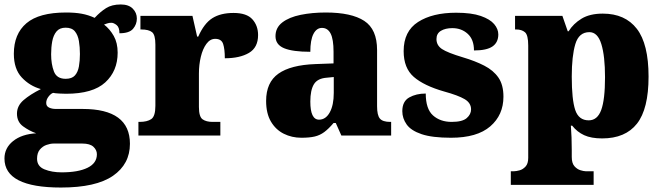

<svg xmlns="http://www.w3.org/2000/svg" viewBox="-34 -607 2967 860"><path d="M239 233Q-14 233 -14 103Q-14 56 24.5 25Q63 -6 128 -10Q97 -21 69.5 -41Q42 -61 42 -98Q42 -133 71.5 -158.5Q101 -184 149 -208Q99 -222 63.5 -260Q28 -298 28 -366Q28 -455 84.5 -503Q141 -551 262 -551Q302 -551 332 -545.5Q362 -540 390 -527Q415 -554 441 -570.5Q467 -587 507 -587Q542 -587 560.5 -568.5Q579 -550 579 -524Q579 -498 562 -478Q545 -458 501 -458Q501 -485 488 -495Q475 -505 465 -505Q454 -505 446 -502Q438 -499 432 -497Q458 -477 475.5 -446Q493 -415 493 -371Q493 -289 437.5 -238Q382 -187 262 -187Q252 -187 232 -188Q212 -189 204 -191Q194 -188 183.5 -174.5Q173 -161 173 -146Q173 -131 186 -125Q199 -119 216 -119H336Q548 -119 548 37Q548 128 472 180.5Q396 233 239 233ZM260 -254Q288 -254 301.5 -269Q315 -284 319.5 -309.5Q324 -335 324 -365Q324 -396 319.5 -423Q315 -450 301.5 -466.5Q288 -483 260 -483Q233 -483 219 -466Q205 -449 200 -422Q195 -395 195 -364Q195 -320 207.5 -287Q220 -254 260 -254ZM242 165Q316 165 358 144.5Q400 124 400 84Q400 65 384.5 50.5Q369 36 335 36H206Q192 36 174.5 42Q157 48 144.5 63Q132 78 132 104Q132 138 165 151.5Q198 165 242 165Z M586 0V-61H591Q625 -61 643.5 -73.5Q662 -86 662 -133V-407Q662 -451 647 -463Q632 -475 599 -475H595V-536H828L849 -443H854Q880 -502 917 -525.5Q954 -549 1012 -549Q1071 -549 1096.5 -520.5Q1122 -492 1122 -450Q1122 -394 1081 -370Q1040 -346 973 -346Q973 -387 965.5 -410Q958 -433 930 -433Q907 -433 890.5 -410.5Q874 -388 865.5 -352.5Q857 -317 857 -278V-128Q857 -84 873.5 -72.5Q890 -61 918 -61H953V0Z M1316 10Q1273 10 1237 -8Q1201 -26 1179.5 -62.5Q1158 -99 1158 -155Q1158 -238 1213 -277Q1268 -316 1379 -320L1460 -323V-375Q1460 -431 1447 -456.5Q1434 -482 1408 -482Q1384 -482 1370 -455Q1356 -428 1356 -375Q1277 -375 1238.5 -391Q1200 -407 1200 -445Q1200 -483 1230.5 -506.5Q1261 -530 1312.5 -540.5Q1364 -551 1425 -551Q1540 -551 1597.5 -513.5Q1655 -476 1655 -383V-131Q1655 -91 1667.5 -76Q1680 -61 1714 -61H1718V0H1495L1470 -56H1460Q1438 -30 1418.5 -15.5Q1399 -1 1375.5 4.5Q1352 10 1316 10ZM1395 -71Q1425 -71 1443 -103.5Q1461 -136 1461 -191V-262L1430 -259Q1388 -256 1372 -229.5Q1356 -203 1356 -152Q1356 -71 1395 -71Z M1986 10Q1902 10 1854.5 -6Q1807 -22 1787.5 -49.5Q1768 -77 1768 -109Q1768 -153 1799 -170.5Q1830 -188 1873 -188Q1873 -119 1905.5 -90Q1938 -61 1989 -61Q2037 -61 2056.5 -78Q2076 -95 2076 -117Q2076 -146 2047 -163Q2018 -180 1956 -197Q1865 -223 1819.5 -262.5Q1774 -302 1774 -378Q1774 -467 1838.5 -508.5Q1903 -550 2009 -550Q2078 -550 2119.5 -535.5Q2161 -521 2179.5 -499Q2198 -477 2198 -453Q2198 -417 2172 -399Q2146 -381 2089 -381Q2089 -430 2061 -455.5Q2033 -481 1992 -481Q1961 -481 1941 -469Q1921 -457 1921 -432Q1921 -404 1945.5 -387.5Q1970 -371 2040 -350Q2094 -334 2135 -313Q2176 -292 2198.5 -259.5Q2221 -227 2221 -174Q2221 -92 2162 -41Q2103 10 1986 10Z M2254 221V160H2269Q2278 160 2293 156Q2308 152 2320 139Q2332 126 2332 100V-403Q2332 -450 2317.5 -462.5Q2303 -475 2278 -475H2273V-536H2485L2509 -467H2513Q2534 -501 2571 -523.5Q2608 -546 2666 -546Q2766 -546 2818.5 -478Q2871 -410 2871 -264Q2871 -119 2819 -53Q2767 13 2663 13Q2614 13 2582.5 -1.5Q2551 -16 2529 -44H2523Q2525 -19 2526 8.5Q2527 36 2527 66V96Q2527 124 2539 137.5Q2551 151 2566 155.5Q2581 160 2589 160H2625V221ZM2603 -68Q2642 -68 2659 -114.5Q2676 -161 2676 -261Q2676 -356 2659.5 -409.5Q2643 -463 2606 -463Q2559 -463 2543 -409.5Q2527 -356 2527 -264Q2527 -161 2542.5 -114.5Q2558 -68 2603 -68Z"/></svg>

Font: Noto Serif Tamil Black
Style: Regular
Weight: 900
Designer: Indian Type Foundry, Tom Grace, and the Monotype Design Team
Foundry: Monotype Imaging Inc.
Version: Version 2.004; ttfautohint (v1.8.4.7-5d5b)